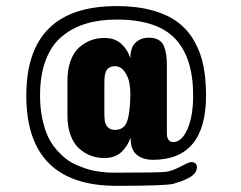

<svg xmlns="http://www.w3.org/2000/svg" viewBox="-20 -559 787 627"><path d="M524.9 -346.2V-127.9Q524.9 -118.2 525.9 -112.3Q526.9 -106.4 531.7 -100.8Q536.6 -95.2 545.9 -95.2Q573.7 -95.2 592.3 -137.7Q610.8 -180.2 610.8 -247.1Q610.8 -370.6 551.8 -432.9Q492.7 -495.1 360.8 -495.1Q304.7 -495.1 260.5 -481.7Q216.3 -468.3 182.1 -439.9Q147.9 -411.6 129.4 -362.8Q110.8 -314 110.8 -247.1Q110.8 -206.5 117.9 -172.6Q125 -138.7 136 -114.5Q147 -90.3 164.1 -70.8Q181.2 -51.3 197.3 -39.1Q213.4 -26.9 234.9 -18.1Q256.3 -9.3 272.2 -4.9Q288.1 -0.5 308.1 2Q328.1 4.4 337.9 4.6Q347.7 4.9 360.8 4.9Q502 4.9 522.9 2Q541 -0.5 566.4 -13.4Q591.8 -26.4 596.2 -27.8Q602.1 -29.8 605 -29.8Q613.3 -29.8 618.2 -25.1Q623 -20.5 623 -13.2Q623 -2.4 616 6.6Q608.9 15.6 595.5 22.5Q582 29.3 572 33Q562 36.6 546.9 41Q522.9 47.9 360.8 47.9Q65.9 47.9 65.9 -247.1Q65.9 -539.1 360.8 -539.1Q427.2 -539.1 477.5 -525.1Q527.8 -511.2 560.8 -486.3Q593.8 -461.4 614.7 -424.3Q635.7 -387.2 644.3 -344Q652.8 -300.8 652.8 -247.1Q652.8 -37.1 479 -37.1Q450.7 -37.1 431.6 -49.8Q412.6 -62.5 408.2 -87.9Q405.8 -107.4 405.8 -108.9Q397 -81.5 376.2 -62.3Q355.5 -43 320.8 -43Q297.9 -43 277.6 -50.3Q257.3 -57.6 239.3 -73.2Q221.2 -88.9 210.7 -116.9Q200.2 -145 200.2 -182.1V-295.9Q200.2 -333 210.7 -361.1Q221.2 -389.2 239.3 -404.8Q257.3 -420.4 277.6 -427.7Q297.9 -435.1 320.8 -435.1Q355.5 -435.1 376.2 -415.8Q397 -396.5 405.8 -369.1Q405.8 -404.8 423.3 -420.4Q440.9 -436 465.8 -436Q484.9 -436 497.3 -429Q509.8 -421.9 515.4 -408Q521 -394 522.9 -380.1Q524.9 -366.2 524.9 -346.2ZM320.8 -287.1V-191.9Q320.8 -174.3 322.3 -163.8Q323.7 -153.3 331.8 -144Q339.8 -134.8 355 -134.8Q384.3 -134.8 394.5 -161.1Q404.8 -187.5 405.8 -251Q405.8 -271 402.1 -290Q398.4 -309.1 386.2 -325.9Q374 -342.8 355 -342.8Q345.7 -342.8 339.1 -339.4Q332.5 -335.9 329.1 -331.3Q325.7 -326.7 323.7 -318.6Q321.8 -310.5 321.3 -304Q320.8 -297.4 320.8 -287.1Z"/></svg>

Font: Concert One
Style: Regular
Weight: 400
Designer: Johan Kallas, Mihkel Virkus
Foundry: Johan Kallas, Mihkel Virkus
Version: Version 1.003